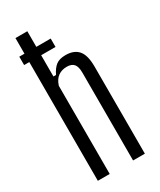

<svg xmlns="http://www.w3.org/2000/svg" viewBox="-203 -866 775 932"><g transform="rotate(-30 185.0 -400.0)"><path d="M54.5 0V-800H121V-546.5H135.5Q150.5 -577.5 169.5 -592.2Q188.5 -607 223.5 -607Q270.5 -607 294.2 -579.5Q318 -552 318 -488V0H252V-492.5Q252 -526 239.5 -540.5Q227 -555 200 -555Q172 -555 151.5 -540.5Q131 -526 121 -494V0ZM25.5 -712.5H201.5V-665.5H25.5Z"/></g></svg>

Font: Big Shoulders Display Thin
Style: Regular
Weight: 400
Version: Version 2.002